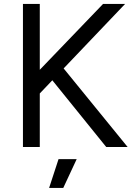

<svg xmlns="http://www.w3.org/2000/svg" viewBox="-20 -742 670 969"><path d="M121.8 -328.4 500 -722H611.2L156.6 -245ZM95.8 -722H180.8V0H95.8ZM220 -366.6 279.4 -423.4 624.2 0H516.2ZM275.4 61.2H367L299.2 206.6H227.8Z"/></svg>

Font: 寒蝉端黑体 Light
Style: Regular
Weight: 300
Designer: ChillDuanSans {Warren2060}; 
Source Han Sans {Ryoko NISHIZUKA 西塚涼子 (kana, bopomofo & ideographs); Paul D. Hunt (Latin, G
Foundry: ChillType&Adobe
Version: Version 1.300;Glyphs 3.3 (3306)